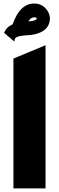

<svg xmlns="http://www.w3.org/2000/svg" viewBox="-20 -1055 330 1075"><path d="M55.2 0V-727.1L234.9 -801.8V0ZM2.9 -871.1Q16.1 -903.8 50.8 -918.9Q91.3 -1035.2 171.9 -1035.2Q215.3 -1035.2 241.7 -1000.5Q266.1 -967.8 256.8 -930.7Q246.6 -887.7 195.3 -869.1Q168.9 -859.4 133.8 -857.9Q90.8 -855 75 -847.9Q59.1 -840.8 61 -821.8ZM171.9 -958Q151.9 -958 139.2 -935.1Q180.7 -938 185.1 -949.7Q187 -955.6 177.7 -957.5Q174.8 -958 171.9 -958Z"/></svg>

Font: LT Superior Black
Style: Regular
Weight: 900
Designer: Daniel Lyons
Foundry: LyonsType
Version: Version 2.005